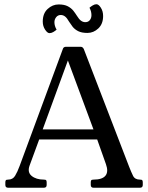

<svg xmlns="http://www.w3.org/2000/svg" viewBox="-20 -879 694 899"><path d="M584.8 -97.8Q594.2 -73.8 602.9 -55.9Q611.5 -38 635.5 -38Q644.5 -38 646.5 -34.5Q648.5 -31 648.5 -25V-13Q648.5 0 635.5 0H418Q405 0 405 -13V-25Q405 -31 407 -34.5Q409 -38 418 -38Q459 -38 473.9 -56.5Q488.8 -75 476 -110.5L429.2 -242.5L453 -226H148.5L169.8 -243.2L118.8 -104.5Q107 -72.8 128.1 -55.4Q149.2 -38 185.5 -38Q194.5 -38 196.5 -34.5Q198.5 -31 198.5 -25V-13Q198.5 0 185.5 0H18Q5 0 5 -13V-25Q5 -31 7 -34.5Q9 -38 18 -38Q39.8 -38 50.6 -55.8Q61.5 -73.5 72 -102.2L274 -649Q277 -660 289 -660H357.5Q367.5 -660 372.5 -649ZM175.5 -261V-273H425L424 -256L290.5 -615.8H305.2ZM340 -805.2Q350.2 -788.5 359.5 -781.9Q368.8 -775.2 379.5 -775.2Q393 -775.2 400.6 -784.8Q408.2 -794.2 408.2 -808Q408.2 -816.2 406.1 -824.9Q404 -833.5 399 -842.8Q405.5 -848.5 414.5 -853.9Q423.5 -859.2 431.5 -859.2Q441.8 -859.2 452.2 -842.9Q462.8 -826.5 462.8 -804Q462.8 -767 440.4 -745.9Q418 -724.8 389.5 -724.8Q362.5 -724.8 346.1 -733.1Q329.8 -741.5 320.2 -753.6Q310.8 -765.8 303.8 -777Q293.8 -794.8 284.6 -801.8Q275.5 -808.8 264.5 -808.8Q251 -808.8 242.9 -798.4Q234.8 -788 234.8 -775Q234.8 -757.5 245 -740.2Q238.8 -734.5 229.6 -729.1Q220.5 -723.8 211.5 -723.8Q202 -723.8 191.1 -740.2Q180.2 -756.8 180.2 -778Q180.2 -816 203.1 -837.1Q226 -858.2 254.5 -858.2Q280.8 -858.2 297.1 -849.8Q313.5 -841.2 323.4 -828.8Q333.2 -816.2 340 -805.2Z"/></svg>

Font: Young Serif Light
Style: Regular
Weight: 300
Designer: Bastien Sozeau
Foundry: NBR — Bastien Sozeau
Version: Version 5.001